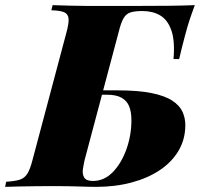

<svg xmlns="http://www.w3.org/2000/svg" viewBox="-68 -728 780 748"><path d="M691 -708Q678 -673 670 -648.5Q662 -624 653 -590Q646 -563 640 -540Q634 -517 630 -498H608Q614 -569 599.5 -610Q585 -651 556 -668Q527 -685 487 -685Q487 -685 486.5 -685Q486 -685 486 -685Q457 -685 440 -679.5Q423 -674 413 -656.5Q403 -639 394 -602L262 -106Q258 -89 255 -69.5Q252 -50 260 -36.5Q268 -23 294 -23Q338 -23 371.5 -57.5Q405 -92 424.5 -146.5Q444 -201 444 -260Q444 -291 435.5 -313Q427 -335 406 -347Q385 -359 348 -359H277L281 -376H389Q470 -376 522 -365.5Q574 -355 603 -336Q632 -317 643 -292.5Q654 -268 654 -241Q654 -186 628 -141.5Q602 -97 555 -65.5Q508 -34 444.5 -17Q381 0 306 0Q280 0 239.5 -1.5Q199 -3 129 -3Q102 -3 69 -2.5Q36 -2 4.5 -1.5Q-27 -1 -48 0L-44 -20Q-10 -22 9 -28Q28 -34 39 -52Q50 -70 59 -106L191 -602Q201 -639 199 -656.5Q197 -674 181.5 -680.5Q166 -687 132 -688L137 -708Q168 -707 202 -706Q236 -705 265.5 -705Q295 -705 314 -705Q351 -705 399 -705Q447 -705 484 -705Q530 -705 587 -705.5Q644 -706 691 -708Z"/></svg>

Font: Playfair Display Black
Style: Italic
Weight: 900
Italic angle: -14°
Designer: Claus Eggers Sørensen
Foundry: Claus Eggers Sørensen
Version: Version 1.203